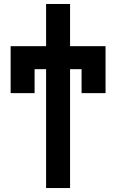

<svg xmlns="http://www.w3.org/2000/svg" viewBox="-20 -743 592 978"><path d="M336.9 -722.7H214.8V-507.8H34.2V-268.6H156.2V-390.6H214.8V214.8H336.9V-390.6H395.5V-268.6H517.6V-507.8H336.9Z"/></svg>

Font: Giphurs
Style: Regular
Weight: 400
Version: Version 2.010